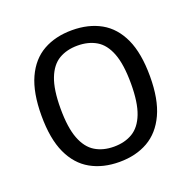

<svg xmlns="http://www.w3.org/2000/svg" viewBox="-105 -655 765 768"><g transform="rotate(-20 278.0 -271.0)"><path d="M278 9.5Q208 9.5 156 -19.8Q104 -49 75.5 -110.8Q47 -172.5 47 -271Q47 -368.5 75.2 -430.5Q103.5 -492.5 155.5 -521.8Q207.5 -551 278 -551Q348.5 -551 400.5 -521.8Q452.5 -492.5 480.8 -430.8Q509 -369 509 -271Q509 -173.5 480.2 -111.5Q451.5 -49.5 399.8 -20Q348 9.5 278 9.5ZM278 -55.5Q324 -55.5 357.5 -75.5Q391 -95.5 409.2 -142.2Q427.5 -189 427.5 -269.5Q427.5 -351.5 409.2 -398.8Q391 -446 357.2 -465.8Q323.5 -485.5 278 -485.5Q232 -485.5 198.5 -465.8Q165 -446 146.8 -399.2Q128.5 -352.5 128.5 -272Q128.5 -190.5 146.8 -143.2Q165 -96 198.5 -75.8Q232 -55.5 278 -55.5Z"/></g></svg>

Font: Encode Sans Condensed Thin
Style: Regular
Weight: 400
Version: Version 3.002